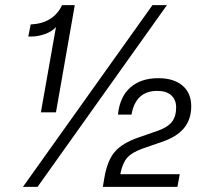

<svg xmlns="http://www.w3.org/2000/svg" viewBox="-20 -732 794 752"><path d="M199.2 -292H140.1L199.2 -626Q183.6 -608.4 156 -598.6Q128.4 -588.9 103 -588.9H90.8L100.1 -636.2Q189.5 -640.6 223.1 -711.9H272.9ZM127 0H69.8L577.1 -711.9H633.8ZM674.8 0H382.8L388.2 -32.2Q399.4 -101.6 429 -136.7Q458.5 -171.9 525.9 -194.8L599.1 -220.2Q637.2 -233.9 653.6 -255.1Q669.9 -276.4 669.9 -311Q669.9 -341.3 650.9 -358.6Q631.8 -376 596.2 -376Q511.2 -376 495.1 -283.2H441.9Q449.2 -353 490.5 -389.4Q531.7 -425.8 600.1 -425.8Q660.6 -425.8 694.8 -396.7Q729 -367.7 729 -315.9Q729 -264.6 700.7 -230.2Q672.4 -195.8 612.8 -175.8L538.1 -149.9Q496.1 -134.8 477.8 -113.8Q459.5 -92.8 451.2 -49.8H684.1Z"/></svg>

Font: Creato Display
Style: Italic
Weight: 400
Italic angle: -10°
Version: Version 1.000